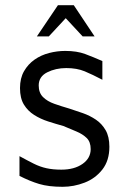

<svg xmlns="http://www.w3.org/2000/svg" viewBox="-20 -704 496 739"><path d="M221 15Q167 15 130.5 4Q94 -7 55 -27V-103Q86 -86 110 -74Q134 -62 159 -56.5Q184 -51 216 -51Q266 -51 297.5 -73Q329 -95 329 -130Q329 -158 313.5 -173Q298 -188 274 -198Q250 -208 224 -219Q195 -227 165.5 -236.5Q136 -246 111.5 -261.5Q87 -277 72 -301.5Q57 -326 57 -365Q57 -403 72.5 -430Q88 -457 113 -474.5Q138 -492 169 -500Q200 -508 231 -508Q276 -508 308 -496Q340 -484 374 -469V-397Q336 -417 306 -429.5Q276 -442 235 -442Q194 -442 161.5 -425.5Q129 -409 129 -375Q129 -347 145.5 -330.5Q162 -314 189 -304.5Q216 -295 247 -286Q272 -278 299 -268.5Q326 -259 349 -243.5Q372 -228 386.5 -203Q401 -178 401 -139Q401 -86 374 -51.5Q347 -17 305.5 -1Q264 15 221 15ZM122 -564 203 -684H264L344 -564H298L233 -634L168 -564Z"/></svg>

Font: Maven Pro
Style: Regular
Weight: 400
Designer: Joe Prince
Foundry: Joe Prince
Version: Version 2.103